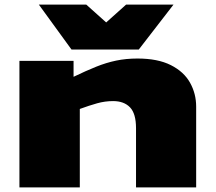

<svg xmlns="http://www.w3.org/2000/svg" viewBox="-20 -810 932 830"><path d="M64 0V-547H298V-478Q352 -504 395.5 -521.5Q439 -539 482 -548Q525 -557 574 -557Q662 -557 718.5 -528.5Q775 -500 801.5 -452.5Q828 -405 828 -349V0H568V-256Q568 -319 542 -346Q516 -373 469 -373Q434 -373 400 -363.5Q366 -354 325 -339V0ZM730 -790 580 -596H289L148 -790H353L439 -713L525 -790Z"/></svg>

Font: Georama ExtraExtended ExtraBold
Style: Regular
Weight: 800
Width: 8
Designer: Jean-Baptiste Levee
Foundry: Production Type
Version: Version 1.000